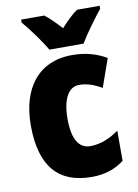

<svg xmlns="http://www.w3.org/2000/svg" viewBox="-87 -824 639 891"><g transform="rotate(-10 232.5 -378.0)"><path d="M181 -606H342C366 -647 416 -715 446 -752V-766H339C315 -749 290 -725 261 -693C232 -724 209 -748 185 -766H76V-752C106 -718 160 -644 181 -606ZM273 10C335 10 384 -7 426 -39V-181C383 -150 337 -132 291 -132C238 -132 208 -178 208 -274C208 -370 239 -421 288 -421C324 -421 357 -410 394 -388L441 -521C395 -548 343 -563 280 -563C119 -563 35 -447 35 -274C35 -78 119 10 273 10Z"/></g></svg>

Font: Noto Sans Khmer Condensed Black
Style: Regular
Weight: 900
Width: 3
Designer: Danh Hong and the Monotype Design Team
Foundry: Monotype Imaging Inc.
Version: Version 2.004